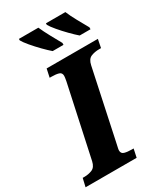

<svg xmlns="http://www.w3.org/2000/svg" viewBox="-253 -1032 955 1120"><g transform="rotate(-30 224.5 -472.0)"><path d="M-23 0 -10 -56H2Q30 -56 54 -66Q78 -76 86 -112L189 -590Q192 -605 193 -613.5Q194 -622 194 -626Q194 -647 175.5 -652.5Q157 -658 127 -658H115L127 -714H472L461 -658H448Q418 -658 393.5 -648Q369 -638 361 -600L262 -135Q259 -119 256 -107.5Q253 -96 253 -88Q253 -67 272.5 -61.5Q292 -56 321 -56H333L321 0ZM390 -784Q369 -802 341 -830.5Q313 -859 288.5 -888Q264 -917 255 -934V-944H386Q400 -910 422 -870.5Q444 -831 463 -797V-784ZM208 -784Q187 -802 159 -830.5Q131 -859 106.5 -888Q82 -917 73 -934V-944H204Q219 -910 240.5 -870.5Q262 -831 281 -797V-784Z"/></g></svg>

Font: Noto Serif SemiCondensed ExtraBold
Style: Italic
Weight: 800
Width: 4
Italic angle: -12°
Designer: Monotype Design Team
Foundry: Monotype Imaging Inc.
Version: Version 2.014; ttfautohint (v1.8.4.7-5d5b)